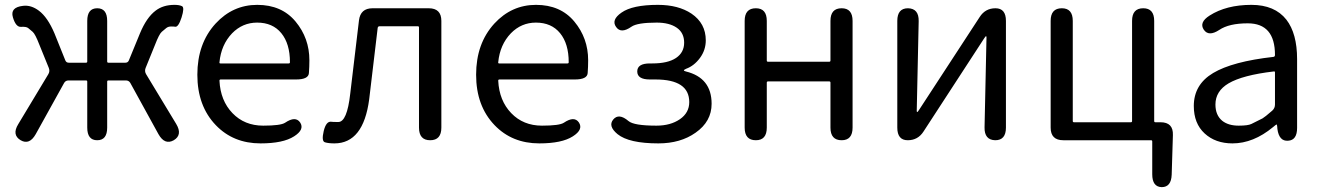

<svg xmlns="http://www.w3.org/2000/svg" viewBox="-20 -577 5438 790"><path d="M65 0Q28 -22 55 -66L179 -272Q186 -284 181 -297L142 -393Q125 -437 114.5 -446Q104 -455 96 -461.5Q88 -468 66.5 -466.5Q45 -465 33 -506Q21 -547 75 -553Q108 -557 140 -533Q176 -506 204 -440L249 -328Q253 -319 263 -319H334Q339 -319 339 -324V-491Q339 -543 380 -543Q421 -543 421 -491V-324Q421 -319 426 -319H496Q506 -319 510 -328L556 -440Q583 -505 620 -533Q651 -557 698 -557Q718 -557 729 -551.5Q740 -546 727 -505Q714 -465 701 -467Q696 -468 684 -468Q672 -468 664 -461.5Q656 -455 645.5 -446Q635 -437 618 -393L579 -297Q574 -284 581 -272L705 -67Q732 -22 695 0Q658 21 632 -25L516 -236Q510 -246 498 -246H426Q421 -246 421 -241V-52Q421 0 380 0Q339 0 339 -52V-241Q339 -246 334 -246H262Q250 -246 244 -236L127 -25Q101 21 65 0Z M1052 13Q940 13 868 -62Q792 -141 792 -269.5Q792 -398 867 -480Q938 -557 1038.5 -557Q1139 -557 1196 -488.5Q1253 -420 1253 -329Q1253 -302 1251 -276Q1249 -250 1198 -250H888Q883 -250 883 -245Q887 -163 936.5 -111.5Q986 -60 1063 -60Q1135 -60 1153 -72Q1196 -101 1215 -73Q1234 -44 1190 -16Q1145 13 1052 13ZM883 -321Q882 -316 887 -316H1168Q1173 -316 1173 -321Q1173 -397 1137.5 -440.5Q1102 -484 1038 -484Q978 -484 935 -440Q890 -393 883 -321Z M1356 13Q1332 13 1317 8.5Q1302 4 1312 -38Q1322 -79 1343 -76Q1348 -75 1372 -75Q1408 -75 1421 -191L1457 -493Q1463 -543 1513 -543H1744Q1796 -543 1796 -491V-52Q1796 0 1750 0Q1704 0 1704 -52V-464Q1704 -469 1699 -469H1542Q1535 -469 1534 -462L1499 -168Q1475 13 1356 13Z M2199 13Q2087 13 2015 -62Q1939 -141 1939 -269.5Q1939 -398 2014 -480Q2085 -557 2185.5 -557Q2286 -557 2343 -488.5Q2400 -420 2400 -329Q2400 -302 2398 -276Q2396 -250 2345 -250H2035Q2030 -250 2030 -245Q2034 -163 2083.5 -111.5Q2133 -60 2210 -60Q2282 -60 2300 -72Q2343 -101 2362 -73Q2381 -44 2337 -16Q2292 13 2199 13ZM2030 -321Q2029 -316 2034 -316H2315Q2320 -316 2320 -321Q2320 -397 2284.5 -440.5Q2249 -484 2185 -484Q2125 -484 2082 -440Q2037 -393 2030 -321Z M2689 13Q2568 13 2521 -25Q2481 -58 2503 -85Q2526 -113 2566 -79Q2588 -60 2681 -60Q2739 -60 2777.5 -86.5Q2816 -113 2816 -157Q2816 -250 2677 -250H2654Q2602 -250 2602 -283Q2602 -316 2654 -316H2664Q2728 -316 2761.5 -338.5Q2795 -361 2795 -401.5Q2795 -442 2764.5 -463Q2734 -484 2682 -484Q2602 -484 2578 -467Q2535 -437 2515 -466Q2494 -495 2537 -525Q2582 -557 2687 -557Q2771 -557 2825 -521Q2884 -481 2884 -411Q2884 -371 2860 -338.5Q2836 -306 2803 -294Q2794 -290 2794 -287.5Q2794 -285 2802 -283Q2908 -257 2908 -150Q2908 -77 2842 -31Q2780 13 2689 13Z M3090 0Q3044 0 3044 -52V-491Q3044 -543 3090 -543Q3135 -543 3135 -491V-328Q3135 -323 3140 -323H3392Q3397 -323 3397 -328V-491Q3397 -543 3443 -543Q3488 -543 3488 -491V-52Q3488 0 3443 0Q3397 0 3397 -52V-237Q3397 -242 3392 -242H3140Q3135 -242 3135 -237V-52Q3135 0 3090 0Z M3715 0Q3672 0 3672 -52V-491Q3672 -543 3716 -543Q3761 -542 3760 -490L3752 -121Q3752 -116 3754 -116Q3756 -116 3763 -127L4011 -507Q4034 -543 4076 -543Q4119 -543 4119 -491V-52Q4119 0 4075 0Q4030 -1 4031 -53L4039 -423Q4039 -428 4037 -428Q4035 -428 4028 -417L3780 -36Q3757 0 3715 0Z M4760 193Q4721 192 4721 140V5Q4721 0 4716 0H4355Q4303 0 4303 -52V-491Q4303 -543 4349 -543Q4394 -543 4394 -491V-79Q4394 -74 4399 -74H4633Q4638 -74 4638 -79V-491Q4638 -543 4684 -543Q4729 -543 4729 -491V-79Q4729 -74 4734 -74H4755Q4808 -74 4806 -21L4801 142Q4799 193 4760 193Z M5051 13Q4981 13 4936.5 -28Q4892 -69 4892 -141Q4892 -229 4971.5 -276.5Q5051 -324 5220 -343Q5226 -344 5226 -351Q5226 -481 5114 -481Q5037 -481 4997 -454Q4953 -425 4933 -455Q4913 -485 4957 -513Q5026 -557 5129 -557Q5225 -557 5273 -496Q5317 -439 5317 -334V-51Q5317 0 5280 2Q5243 5 5236 -46L5235 -58Q5234 -65 5232.5 -65Q5231 -65 5218 -54Q5137 13 5051 13ZM5077 -60Q5115 -60 5129 -67Q5152 -78 5175 -90Q5184 -95 5215 -122Q5226 -132 5226 -147V-279Q5226 -284 5221 -283Q5093 -268 5035 -234Q4981 -202 4981 -147Q4981 -103 5009 -80Q5034 -60 5077 -60Z"/></svg>

Font: Resource Han Rounded KR
Style: Regular
Weight: 400
Designer: Cyano Hao (round all glyphs); Ryoko NISHIZUKA 西塚涼子 (kana, bopomofo & ideographs); Paul D. Hunt (Latin, Greek & Cyrillic)
Foundry: Cyano Hao
Version: 0.990